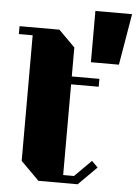

<svg xmlns="http://www.w3.org/2000/svg" viewBox="-59 -925 689 970"><g transform="rotate(5 285.5 -440.0)"><path d="M465 -93 372 0H173L80 -93V-730H10V-770H212L295 -687V-540H435V-500H295V-40H350L434 -124ZM571 -880H385V-620H527Z"/></g></svg>

Font: Kumar One
Style: Regular
Weight: 400
Designer: Parimal Parmar
Foundry: Indian Type Foundry
Version: Version 1.001;PS 1.001;hotconv 1.0.88;makeotf.lib2.5.647800